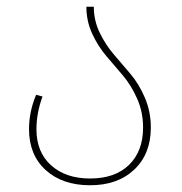

<svg xmlns="http://www.w3.org/2000/svg" viewBox="-20 -539 539 569"><path d="M258 -519Q258 -478 275.5 -442Q293 -406 317.5 -377.5Q342 -349 367 -319.5Q392 -290 409.5 -249Q427 -208 427 -161Q427 -83 378 -36.5Q329 10 247 10Q165 10 115.5 -35Q66 -80 66 -156Q66 -208 87 -258L106 -253Q88 -204 88 -156Q88 -88 131.5 -49Q175 -10 247 -10Q321 -10 362.5 -50.5Q404 -91 404 -161Q404 -207 386.5 -246.5Q369 -286 344.5 -315Q320 -344 295.5 -372.5Q271 -401 253.5 -438.5Q236 -476 236 -519Z"/></svg>

Font: FiraGO Thin
Style: Regular
Weight: 100
Designer: bBox Type
Foundry: bBox Type GmbH
Version: Version 1.001;PS 001.001;hotconv 1.0.88;makeotf.lib2.5.64775